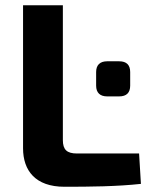

<svg xmlns="http://www.w3.org/2000/svg" viewBox="-20 -710 572 733"><path d="M220 -690H68V-144C68 -59 115 3 226 3C324 3 426 2 518 -8L511 -124H274C235 -124 220 -139 220 -175ZM435 -342C463 -342 477 -356 477 -383V-435C477 -462 463 -476 435 -476H389C362 -476 347 -462 347 -435V-383C347 -356 362 -342 389 -342Z"/></svg>

Font: SnT
Style: Bold
Weight: 700
Designer: Natanael Gama
Version: Version 1.001;PS 001.001;hotconv 1.0.70;makeotf.lib2.5.58329